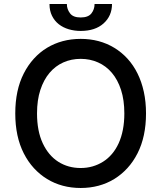

<svg xmlns="http://www.w3.org/2000/svg" viewBox="-20 -932 808 962"><path d="M56.5 -363.6Q56.5 -480.5 99.1 -563.9Q120.4 -605.8 149.9 -638.1Q179.3 -670.5 215.7 -692.5Q252.1 -714.5 294.6 -725.9Q337 -737.2 384.2 -737.2Q478.7 -737.2 552.6 -692.5Q589.5 -670.1 619 -637.8Q648.4 -605.5 669 -563.9Q689.6 -522.4 700.6 -472.1Q711.6 -421.9 711.6 -363.6Q711.6 -247.5 669 -163.7Q647.7 -121.8 618.1 -89.5Q588.4 -57.2 552.2 -35Q516 -12.8 473.5 -1.4Q431.1 9.9 384.2 9.9Q337.4 9.9 294.9 -1.4Q252.5 -12.8 216.1 -35Q179.7 -57.2 150 -89.5Q120.4 -121.8 99.1 -163.7Q56.5 -247.5 56.5 -363.6ZM165.5 -363.6Q165.5 -275.6 194.2 -214.1Q223 -152.7 272.2 -121.4Q321.4 -90.2 384.2 -90.2Q415.5 -90.2 443.5 -98.2Q471.6 -106.2 496.4 -121.8Q521.3 -137.4 541 -160.7Q560.7 -183.9 574.6 -214.3Q588.4 -244.7 595.7 -282.1Q603 -319.6 603 -363.6Q603 -430.4 586.5 -481.4Q570 -532.3 540.7 -566.9Q511.4 -601.6 471.2 -619.3Q431.1 -637.1 384.2 -637.1Q337.4 -637.1 297.4 -619.3Q257.5 -601.6 228.2 -566.9Q198.9 -532.3 182.2 -481.4Q165.5 -430.4 165.5 -363.6ZM315 -911.9Q315 -898.4 319.1 -886.9Q323.2 -875.4 331 -865.1Q346.2 -844.5 384.2 -844.5Q421.9 -844.5 437.9 -864.7Q453.8 -884.9 453.8 -911.9H541.2Q541.2 -852.6 498.9 -814.6Q457 -777 384.2 -777Q353 -777 324.6 -785.3Q296.2 -793.7 274.7 -810.5Q253.2 -827.4 240.6 -852.8Q228 -878.2 228 -911.9Z"/></svg>

Font: Inter P Medium
Style: Regular
Weight: 500
Designer: Rasmus Andersson
Foundry: rsms
Version: Version 3.018;git-588b23468